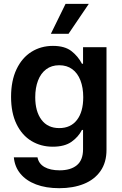

<svg xmlns="http://www.w3.org/2000/svg" viewBox="-20 -778 639 1008"><path d="M52.7 47.9H176.8Q183.1 81.5 213.6 98.9Q244.1 116.2 293 116.2Q351.1 116.2 383.5 89.4Q416 62.5 416 5.9V-95.7H410.2Q391.6 -59.1 355.2 -33.4Q318.8 -7.8 256.8 -7.8Q194.8 -7.8 145 -37.8Q95.2 -67.9 66.7 -126.7Q38.1 -185.5 38.1 -269.5Q38.1 -354.5 66.9 -414.8Q95.7 -475.1 145.5 -506.1Q195.3 -537.1 257.8 -537.1Q319.8 -537.1 355 -509.8Q390.1 -482.4 410.2 -443.4H416V-530.3H539.1V8.8Q539.1 74.7 507.6 119.9Q476.1 165 420.2 187.5Q364.3 210 291 210Q221.2 210 169.2 190.2Q117.2 170.4 87.2 134Q57.1 97.7 52.7 47.9ZM417 -267.6Q417 -317.9 402.3 -356Q387.7 -394 359.4 -414.8Q331.1 -435.5 291 -435.5Q250.5 -435.5 222.2 -414.1Q193.8 -392.6 179.4 -354.5Q165 -316.4 165 -267.6Q165 -192.9 197.8 -149.2Q230.5 -105.5 291 -105.5Q351.1 -105.5 384 -148.2Q417 -190.9 417 -267.6ZM324.2 -757.8H446.3L339.8 -600.6H247.1Z"/></svg>

Font: Pretendard GOV SemiBold
Style: Regular
Weight: 600
Designer: Base glyphs from Inter by Rasmus Andersson; Hangeul glyphs from Noto Sans CJK(Source Han Sans) by Jang Soo-young and Kan
Foundry: Kil Hyung-jin
Version: Version 1.309